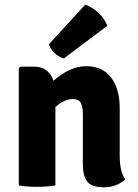

<svg xmlns="http://www.w3.org/2000/svg" viewBox="-20 -790 587 818"><path d="M490 -330V-125Q490 -59 514 -26Q476 8 423 8Q371 8 352 -16Q333 -40 333 -89V-302Q333 -336 324 -352Q315 -368 289 -368Q274 -368 255 -360Q236 -352 216 -334V0Q199 3 179 4.5Q159 6 138 6Q117 6 97 4.5Q77 3 60 0V-499L67 -506H126Q187 -506 208 -446Q278 -508 347 -508Q417 -508 453.5 -459.5Q490 -411 490 -330ZM188 -601 343 -770Q372 -761 400 -734.5Q428 -708 437 -680L252 -541Q232 -546 213.5 -563Q195 -580 188 -601Z"/></svg>

Font: Signika
Style: Bold
Weight: 700
Designer: Anna Giedrys
Foundry: Anna Giedrys
Version: Version 1.001